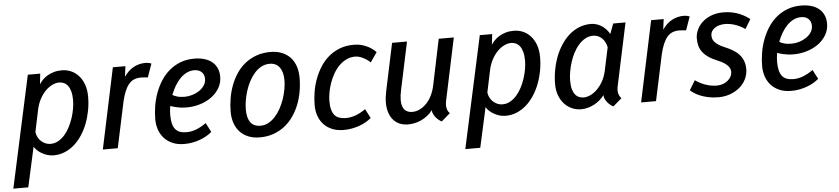

<svg xmlns="http://www.w3.org/2000/svg" viewBox="-63 -793 5469 1251"><g transform="rotate(-5 2672.0 -167.5)"><path d="M79.1 203.1H-18.6L140.1 -528.3H221.2L213.4 -459.5Q222.7 -473.6 236.3 -487.8Q250 -502 268.6 -512.9Q287.1 -523.9 310.5 -530.8Q334 -537.6 363.3 -537.6Q393.6 -537.6 421.6 -525.9Q449.7 -514.2 471.4 -490.7Q493.2 -467.3 506.1 -432.4Q519 -397.5 519 -350.6Q519 -307.1 511 -263.4Q502.9 -219.7 487.8 -179.7Q472.7 -139.6 450.4 -105.2Q428.2 -70.8 399.7 -45.2Q371.1 -19.5 336.4 -4.9Q301.8 9.8 262.2 9.8Q239.3 9.8 218.8 2.9Q198.2 -3.9 181.6 -14.2Q165 -24.4 153.3 -36.4Q141.6 -48.3 136.7 -58.1ZM249 -66.4Q276.4 -66.4 299.6 -79.6Q322.8 -92.8 341.8 -114.5Q360.8 -136.2 375.2 -164.3Q389.6 -192.4 399.4 -222.4Q409.2 -252.4 414.3 -282.2Q419.4 -312 419.4 -336.9Q419.4 -371.6 412.8 -395Q406.2 -418.5 395 -432.9Q383.8 -447.3 369.1 -453.6Q354.5 -460 338.9 -460Q316.4 -460 293 -448.5Q269.5 -437 249 -416.3Q228.5 -395.5 212.4 -366Q196.3 -336.4 188 -300.3L156.7 -151.9Q158.7 -134.3 166.5 -118.9Q174.3 -103.5 186.8 -91.8Q199.2 -80.1 215.1 -73.2Q231 -66.4 249 -66.4Z M917.5 -442.4Q906.2 -443.8 893.1 -444.8Q879.9 -445.8 872.1 -445.8Q847.7 -445.8 828.4 -438Q809.1 -430.2 793.9 -412.6Q778.8 -395 767.1 -367.4Q755.4 -339.8 746.1 -300.3L682.1 0H584.5L696.3 -528.3H778.3L769.5 -459.5Q797.4 -500.5 833.3 -519.3Q869.1 -538.1 908.7 -538.1Q921.9 -538.1 933.3 -535.4Q944.8 -532.7 948.7 -530.8Z M1138.2 -64.9Q1170.4 -64.9 1202.4 -77.4Q1234.4 -89.8 1267.1 -113.3L1298.3 -52.7Q1283.2 -39.6 1263.4 -28.1Q1243.7 -16.6 1220.5 -8.1Q1197.3 0.5 1171.1 5.4Q1145 10.3 1117.2 10.3Q1072.8 10.3 1039.8 -4.2Q1006.8 -18.6 985.1 -43Q963.4 -67.4 952.6 -99.4Q941.9 -131.3 941.9 -167Q941.9 -209.5 949.2 -253.7Q956.5 -297.9 971.9 -339.1Q987.3 -380.4 1010.5 -416.5Q1033.7 -452.6 1065.7 -479.7Q1097.7 -506.8 1138.4 -522.5Q1179.2 -538.1 1229 -538.1Q1265.1 -538.1 1294.4 -529.5Q1323.7 -521 1344.5 -504.2Q1365.2 -487.3 1376.5 -462.9Q1387.7 -438.5 1387.7 -406.2Q1387.7 -366.2 1368.4 -333Q1349.1 -299.8 1316.7 -275.9Q1284.2 -252 1241.7 -238.8Q1199.2 -225.6 1152.8 -225.6Q1130.9 -225.6 1112.3 -228.3Q1093.8 -231 1080.1 -234.4Q1066.4 -237.8 1057.9 -240.7Q1049.3 -243.7 1046.9 -244.6Q1043.9 -229 1042.7 -213.9Q1041.5 -198.7 1041.5 -185.1Q1041.5 -152.8 1047.4 -129.9Q1053.2 -106.9 1064.9 -92.5Q1076.7 -78.1 1095 -71.5Q1113.3 -64.9 1138.2 -64.9ZM1222.7 -462.9Q1195.3 -462.9 1171.9 -450.9Q1148.4 -439 1128.9 -418.7Q1109.4 -398.4 1093.8 -371.6Q1078.1 -344.7 1066.9 -314.9Q1074.7 -309.1 1095.5 -302.5Q1116.2 -295.9 1146 -295.9Q1170.9 -295.9 1196 -303.5Q1221.2 -311 1241.7 -324.7Q1262.2 -338.4 1275.1 -357.9Q1288.1 -377.4 1288.1 -401.4Q1288.1 -417.5 1282.5 -429.2Q1276.9 -440.9 1267.6 -448.5Q1258.3 -456.1 1246.6 -459.5Q1234.9 -462.9 1222.7 -462.9Z M1727.1 -538.1Q1770 -538.1 1802.7 -524.7Q1835.4 -511.2 1857.7 -487.1Q1879.9 -462.9 1891.1 -429.2Q1902.3 -395.5 1902.3 -354.5Q1902.3 -308.1 1894.3 -262.9Q1886.2 -217.8 1869.9 -177.2Q1853.5 -136.7 1829.1 -102.3Q1804.7 -67.9 1772.5 -43Q1740.2 -18.1 1700 -3.9Q1659.7 10.3 1611.3 10.3Q1568.4 10.3 1535.4 -3.4Q1502.4 -17.1 1480.2 -41.5Q1458 -65.9 1446.8 -99.1Q1435.5 -132.3 1435.5 -171.4Q1435.5 -214.8 1442.9 -259Q1450.2 -303.2 1465.6 -344Q1481 -384.8 1504.4 -420.2Q1527.8 -455.6 1560.3 -481.7Q1592.8 -507.8 1634.3 -522.9Q1675.8 -538.1 1727.1 -538.1ZM1535.2 -178.2Q1535.2 -123.5 1556.4 -94.2Q1577.6 -64.9 1622.6 -64.9Q1650.4 -64.9 1674.6 -78.4Q1698.7 -91.8 1718.8 -114Q1738.8 -136.2 1754.4 -165Q1770 -193.8 1780.8 -225.3Q1791.5 -256.8 1797.1 -288.3Q1802.7 -319.8 1802.7 -347.2Q1802.7 -372.6 1797.4 -393.8Q1792 -415 1781.2 -430.2Q1770.5 -445.3 1754.2 -453.6Q1737.8 -461.9 1715.8 -461.9Q1686 -461.9 1661.1 -448.5Q1636.2 -435.1 1616.2 -412.4Q1596.2 -389.6 1580.8 -360.4Q1565.4 -331.1 1555.4 -299.6Q1545.4 -268.1 1540.3 -236.6Q1535.2 -205.1 1535.2 -178.2Z M2180.7 -66.4Q2244.1 -66.4 2309.6 -113.3L2340.8 -52.7Q2325.7 -39.6 2305.9 -28.1Q2286.1 -16.6 2262.9 -8.3Q2239.7 0 2213.6 4.9Q2187.5 9.8 2159.7 9.8Q2115.2 9.8 2082.3 -4.6Q2049.3 -19 2027.6 -43.2Q2005.9 -67.4 1995.1 -99.4Q1984.4 -131.3 1984.4 -167Q1984.4 -209.5 1991.7 -253.7Q1999 -297.9 2014.4 -338.9Q2029.8 -379.9 2053 -416.3Q2076.2 -452.6 2108.2 -479.5Q2140.1 -506.3 2180.9 -522Q2221.7 -537.6 2271.5 -537.6Q2301.3 -537.6 2325.2 -530.8Q2349.1 -523.9 2367.4 -514.2Q2385.7 -504.4 2397.9 -494.1Q2410.2 -483.9 2417 -477.1L2373.5 -413.6Q2367.7 -418.5 2357.7 -426.5Q2347.7 -434.6 2334.5 -441.9Q2321.3 -449.2 2306.2 -454.6Q2291 -460 2274.9 -460Q2243.2 -460 2216.6 -446.8Q2189.9 -433.6 2168.5 -411.9Q2147 -390.1 2130.9 -361.6Q2114.7 -333 2104 -302.5Q2093.3 -272 2087.9 -241.5Q2082.5 -210.9 2082.5 -185.1Q2082.5 -152.8 2088.6 -130.1Q2094.7 -107.4 2106.7 -93.3Q2118.7 -79.1 2137.2 -72.8Q2155.8 -66.4 2180.7 -66.4Z M2742.2 -68.8Q2726.6 -48.3 2707.3 -33.4Q2688 -18.6 2667.2 -8.8Q2646.5 1 2624.3 5.6Q2602.1 10.3 2580.6 10.3Q2549.8 10.3 2525.4 -0.2Q2501 -10.7 2483.9 -30.5Q2466.8 -50.3 2457.5 -79.1Q2448.2 -107.9 2448.2 -144Q2448.2 -176.3 2456.5 -216.3L2522.5 -528.3H2620.1L2553.7 -215.3Q2545.9 -179.7 2545.9 -152.3Q2545.9 -108.4 2564.5 -88.4Q2583 -68.4 2614.7 -68.4Q2638.7 -68.4 2661.9 -79.1Q2685.1 -89.8 2705.3 -109.9Q2725.6 -129.9 2741 -159.2Q2756.3 -188.5 2764.6 -226.1L2827.6 -528.3H2926.3L2839.8 -119.6Q2838.9 -113.3 2837.9 -106.2Q2836.9 -99.1 2836.9 -92.3Q2836.9 -78.1 2841.3 -64.2Q2845.7 -50.3 2857.4 -39.1L2800.8 9.8Q2794.9 7.8 2785.2 0.7Q2775.4 -6.3 2765.6 -17.1Q2755.9 -27.8 2749 -41Q2742.2 -54.2 2742.2 -68.8Z M3035.2 203.1H2937.5L3096.2 -528.3H3177.2L3169.4 -459.5Q3178.7 -473.6 3192.4 -487.8Q3206.1 -502 3224.6 -512.9Q3243.2 -523.9 3266.6 -530.8Q3290 -537.6 3319.3 -537.6Q3349.6 -537.6 3377.7 -525.9Q3405.8 -514.2 3427.5 -490.7Q3449.2 -467.3 3462.2 -432.4Q3475.1 -397.5 3475.1 -350.6Q3475.1 -307.1 3467 -263.4Q3459 -219.7 3443.8 -179.7Q3428.7 -139.6 3406.5 -105.2Q3384.3 -70.8 3355.7 -45.2Q3327.1 -19.5 3292.5 -4.9Q3257.8 9.8 3218.3 9.8Q3195.3 9.8 3174.8 2.9Q3154.3 -3.9 3137.7 -14.2Q3121.1 -24.4 3109.4 -36.4Q3097.7 -48.3 3092.8 -58.1ZM3205.1 -66.4Q3232.4 -66.4 3255.6 -79.6Q3278.8 -92.8 3297.9 -114.5Q3316.9 -136.2 3331.3 -164.3Q3345.7 -192.4 3355.5 -222.4Q3365.2 -252.4 3370.4 -282.2Q3375.5 -312 3375.5 -336.9Q3375.5 -371.6 3368.9 -395Q3362.3 -418.5 3351.1 -432.9Q3339.8 -447.3 3325.2 -453.6Q3310.5 -460 3294.9 -460Q3272.5 -460 3249 -448.5Q3225.6 -437 3205.1 -416.3Q3184.6 -395.5 3168.5 -366Q3152.3 -336.4 3144 -300.3L3112.8 -151.9Q3114.7 -134.3 3122.6 -118.9Q3130.4 -103.5 3142.8 -91.8Q3155.3 -80.1 3171.1 -73.2Q3187 -66.4 3205.1 -66.4Z M3832 -460.4Q3803.2 -460.4 3779.3 -447Q3755.4 -433.6 3735.8 -411.4Q3716.3 -389.2 3701.4 -360.4Q3686.5 -331.5 3676.8 -300.5Q3667 -269.5 3661.9 -238.5Q3656.7 -207.5 3656.7 -181.6Q3656.7 -147 3663.3 -124.5Q3669.9 -102.1 3681.2 -88.9Q3692.4 -75.7 3707 -70.3Q3721.7 -64.9 3737.3 -64.9Q3754.4 -64.9 3776.4 -74.2Q3798.3 -83.5 3820.1 -103.5Q3841.8 -123.5 3860.1 -154.3Q3878.4 -185.1 3887.7 -228.5L3919.4 -377.4Q3915.5 -395.5 3907.7 -410.9Q3899.9 -426.3 3888.4 -437.3Q3877 -448.2 3862.5 -454.3Q3848.1 -460.4 3832 -460.4ZM3557.1 -168Q3557.1 -212.4 3565.2 -257.3Q3573.2 -302.2 3588.6 -343.3Q3604 -384.3 3627 -419.9Q3649.9 -455.6 3679.4 -481.9Q3709 -508.3 3745.4 -523.2Q3781.7 -538.1 3823.7 -538.1Q3840.3 -538.1 3857.4 -533.2Q3874.5 -528.3 3890.1 -518.8Q3905.8 -509.3 3919.7 -494.9Q3933.6 -480.5 3943.8 -461.9L3968.8 -528.3H4049.3L3962.4 -119.6Q3960.9 -112.8 3960 -106.2Q3959 -99.6 3959 -92.8Q3959 -78.1 3963.6 -64.2Q3968.3 -50.3 3979.5 -38.6L3923.3 9.8Q3917.5 7.8 3907.7 0.7Q3897.9 -6.3 3888.2 -17.1Q3878.4 -27.8 3871.6 -41Q3864.7 -54.2 3864.7 -68.8Q3851.6 -51.3 3834.5 -36.6Q3817.4 -22 3797.6 -11.7Q3777.8 -1.5 3756.3 4.4Q3734.9 10.3 3712.9 10.3Q3682.6 10.3 3654.5 -1.5Q3626.5 -13.2 3604.7 -35.9Q3583 -58.6 3570.1 -91.8Q3557.1 -125 3557.1 -168Z M4438 -442.4Q4426.8 -443.8 4413.6 -444.8Q4400.4 -445.8 4392.6 -445.8Q4368.2 -445.8 4348.9 -438Q4329.6 -430.2 4314.5 -412.6Q4299.3 -395 4287.6 -367.4Q4275.9 -339.8 4266.6 -300.3L4202.6 0H4105L4216.8 -528.3H4298.8L4290 -459.5Q4317.9 -500.5 4353.8 -519.3Q4389.6 -538.1 4429.2 -538.1Q4442.4 -538.1 4453.9 -535.4Q4465.3 -532.7 4469.2 -530.8Z M4707.5 -147Q4707.5 -156.7 4703.9 -166.7Q4700.2 -176.8 4691.4 -186.8Q4682.6 -196.8 4667.7 -206.8Q4652.8 -216.8 4630.4 -226.1Q4592.8 -241.2 4568.4 -257.8Q4543.9 -274.4 4529.3 -293.7Q4514.6 -313 4508.8 -335Q4502.9 -356.9 4502.9 -383.3Q4502.9 -409.7 4514.6 -437.3Q4526.4 -464.8 4549.8 -487.3Q4573.2 -509.8 4608.4 -523.9Q4643.6 -538.1 4690.4 -538.1Q4721.7 -538.1 4748.3 -532.2Q4774.9 -526.4 4796.4 -517.3Q4817.9 -508.3 4834.2 -498Q4850.6 -487.8 4861.3 -479L4824.2 -417Q4808.1 -428.7 4791 -437Q4773.9 -445.3 4756.8 -450.9Q4739.7 -456.5 4723.4 -459Q4707 -461.4 4693.4 -461.4Q4674.3 -461.4 4657.2 -456.8Q4640.1 -452.1 4627.4 -443.6Q4614.7 -435.1 4607.2 -422.6Q4599.6 -410.2 4599.6 -394.5Q4599.6 -384.3 4602.3 -374Q4605 -363.8 4613.5 -353.5Q4622.1 -343.3 4637.2 -332.8Q4652.3 -322.3 4677.2 -312Q4705.6 -300.3 4729.2 -286.6Q4752.9 -272.9 4770 -254.6Q4787.1 -236.3 4796.9 -212.4Q4806.6 -188.5 4806.6 -156.7Q4806.6 -123 4792 -92.5Q4777.3 -62 4751 -39.3Q4724.6 -16.6 4688.7 -3.2Q4652.8 10.3 4610.4 10.3Q4574.2 10.3 4544.7 3.9Q4515.1 -2.4 4492.4 -11.7Q4469.7 -21 4453.6 -31.7Q4437.5 -42.5 4428.2 -50.8L4466.3 -113.8Q4479.5 -104 4495.6 -95.5Q4511.7 -86.9 4529.8 -80.3Q4547.9 -73.7 4567.1 -70.1Q4586.4 -66.4 4606 -66.4Q4628.4 -66.4 4647 -73.2Q4665.5 -80.1 4679 -91.6Q4692.4 -103 4700 -117.4Q4707.5 -131.8 4707.5 -147Z M5107.4 -64.9Q5139.6 -64.9 5171.6 -77.4Q5203.6 -89.8 5236.3 -113.3L5267.6 -52.7Q5252.4 -39.6 5232.7 -28.1Q5212.9 -16.6 5189.7 -8.1Q5166.5 0.5 5140.4 5.4Q5114.3 10.3 5086.4 10.3Q5042 10.3 5009 -4.2Q4976.1 -18.6 4954.3 -43Q4932.6 -67.4 4921.9 -99.4Q4911.1 -131.3 4911.1 -167Q4911.1 -209.5 4918.5 -253.7Q4925.8 -297.9 4941.2 -339.1Q4956.5 -380.4 4979.7 -416.5Q5002.9 -452.6 5034.9 -479.7Q5066.9 -506.8 5107.7 -522.5Q5148.4 -538.1 5198.2 -538.1Q5234.4 -538.1 5263.7 -529.5Q5293 -521 5313.7 -504.2Q5334.5 -487.3 5345.7 -462.9Q5356.9 -438.5 5356.9 -406.2Q5356.9 -366.2 5337.6 -333Q5318.4 -299.8 5285.9 -275.9Q5253.4 -252 5210.9 -238.8Q5168.5 -225.6 5122.1 -225.6Q5100.1 -225.6 5081.5 -228.3Q5063 -231 5049.3 -234.4Q5035.6 -237.8 5027.1 -240.7Q5018.6 -243.7 5016.1 -244.6Q5013.2 -229 5012 -213.9Q5010.7 -198.7 5010.7 -185.1Q5010.7 -152.8 5016.6 -129.9Q5022.5 -106.9 5034.2 -92.5Q5045.9 -78.1 5064.2 -71.5Q5082.5 -64.9 5107.4 -64.9ZM5191.9 -462.9Q5164.6 -462.9 5141.1 -450.9Q5117.7 -439 5098.1 -418.7Q5078.6 -398.4 5063 -371.6Q5047.4 -344.7 5036.1 -314.9Q5043.9 -309.1 5064.7 -302.5Q5085.4 -295.9 5115.2 -295.9Q5140.1 -295.9 5165.3 -303.5Q5190.4 -311 5210.9 -324.7Q5231.4 -338.4 5244.4 -357.9Q5257.3 -377.4 5257.3 -401.4Q5257.3 -417.5 5251.7 -429.2Q5246.1 -440.9 5236.8 -448.5Q5227.5 -456.1 5215.8 -459.5Q5204.1 -462.9 5191.9 -462.9Z"/></g></svg>

Font: Ufes Sans
Style: Italic
Weight: 400
Designer: Ricardo Esteves & Filipe Motta
Foundry: ProDesignUfes - Ricardo Esteves, Filipe Motta
Version: Version 2.0